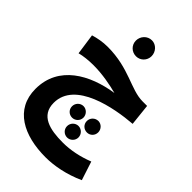

<svg xmlns="http://www.w3.org/2000/svg" viewBox="-312 -944 1333 1333"><g transform="rotate(45 354.0 -277.5)"><path d="M356 -669C398 -669 432 -703 432 -746C432 -789 398 -826 356 -826C312 -826 278 -789 278 -746C278 -703 312 -669 356 -669ZM407 271C491 271 595 252 698 205L653 67C574 98 495 114 420 114C293 114 180 89 180 -37C180 -250 503 -308 671 -321L654 -480H609C493 -480 382 -577 171 -577C122 -577 76 -568 37 -556L59 -402C93 -411 141 -417 191 -417C282 -417 368 -399 430 -383C223 -352 22 -244 22 -16C22 185 193 271 407 271ZM343 -54C373 -54 399 -78 399 -110C399 -141 373 -167 343 -167C312 -167 287 -141 287 -110C287 -78 312 -54 343 -54ZM489 -54C519 -54 544 -78 544 -110C544 -141 519 -167 489 -167C457 -167 432 -141 432 -110C432 -78 457 -54 489 -54ZM416 68C446 68 472 43 472 12C472 -19 446 -45 416 -45C385 -45 360 -19 360 12C360 43 385 68 416 68Z"/></g></svg>

Font: Noto Sans Arabic UI XBd
Style: Regular
Weight: 800
Designer: Monotype Design Team, Nadine Chahine and Nizar Qandah
Foundry: Monotype Imaging Inc.
Version: Version 2.010